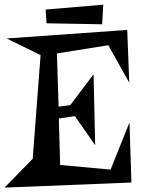

<svg xmlns="http://www.w3.org/2000/svg" viewBox="-33 -810 633 833"><path d="M537.1 -18.1 -13.2 3.9 108.9 -121.1 143.1 -570.8 -3.9 -643.1 519 -680.2 527.8 -451.2 437 -613.8 213.9 -578.1 221.2 -347.2 272 -354 373 -487.8 379.9 -180.2 292 -306.2 222.2 -295.9 228 -94.2 446.8 -74.2 528.8 -278.8ZM410.2 -704.6 168.9 -709 165 -768.6 415 -789.6Z"/></svg>

Font: Risque
Style: Regular
Weight: 400
Designer: Astigmatic (AOETI)
Foundry: Astigmatic (AOETI)
Version: Version 1.000